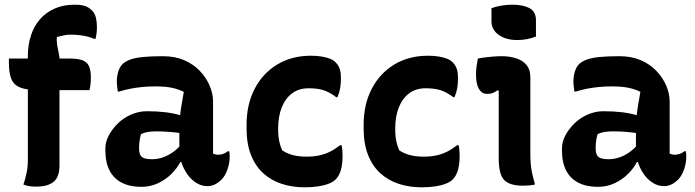

<svg xmlns="http://www.w3.org/2000/svg" viewBox="-20 -788 2970 820"><path d="M18 -538H277Q313 -538 332.5 -530.5Q352 -523 360 -505.5Q368 -488 368 -458Q368 -443 366.5 -428.5Q365 -414 362 -403H147Q95 -403 67 -414Q39 -425 28.5 -450.5Q18 -476 18 -520Q18 -525 18 -529.5Q18 -534 18 -538ZM234 -81Q234 -32 209 -11.5Q184 9 135 9Q115 9 102 6.5Q89 4 80 0Q88 -23 93.5 -49Q99 -75 99 -106Q99 -160 99 -216Q99 -272 99 -328Q99 -384 99 -439.5Q99 -495 99 -549Q99 -596 112 -636Q125 -676 150.5 -705.5Q176 -735 213.5 -751.5Q251 -768 299 -768Q320 -768 333.5 -765Q347 -762 356 -756.5Q365 -751 372 -744Q385 -732 389.5 -713Q394 -694 394 -672Q394 -660 392.5 -647Q391 -634 388 -622H382Q372 -627 357 -631Q342 -635 323 -637.5Q304 -640 282 -640Q267 -640 252.5 -637Q238 -634 223 -630Q221 -611 225.5 -588.5Q230 -566 234 -544Q234 -516 234 -470.5Q234 -425 234 -370.5Q234 -316 234 -261Q234 -206 234 -159Q234 -112 234 -81Z M890 -354Q890 -332 890 -310Q890 -288 890 -266.5Q890 -245 890 -223Q890 -201 890 -179Q890 -167 890 -155.5Q890 -144 890 -132Q894 -130 900 -128.5Q906 -127 910 -127Q921 -127 932 -130.5Q943 -134 953 -142H959Q960 -136 960.5 -131.5Q961 -127 961 -120Q961 -92 951.5 -64.5Q942 -37 927 -22Q911 -6 896 0.5Q881 7 866 7Q840 7 817.5 -7.5Q795 -22 779.5 -44.5Q764 -67 755 -94Q746 -121 746 -145Q746 -168 746 -190.5Q746 -213 746 -233Q746 -257 748 -282Q750 -307 754.5 -335Q759 -363 765 -396Q746 -405 727.5 -410Q709 -415 688.5 -417Q668 -419 643 -419Q613 -419 588 -416.5Q563 -414 539 -409.5Q515 -405 489 -397H483Q482 -406 480.5 -417.5Q479 -429 479 -441Q479 -462 485 -482Q491 -502 504 -515Q516 -526 536 -533.5Q556 -541 590 -544.5Q624 -548 675 -548Q727 -548 766.5 -531Q806 -514 833.5 -485Q861 -456 875.5 -422Q890 -388 890 -354ZM574 -155Q574 -128 585.5 -118Q597 -108 630 -108Q651 -108 673 -115Q695 -122 717 -137Q739 -152 759 -177L765 -96H750Q737 -70 712.5 -45.5Q688 -21 655 -5.5Q622 10 584 10Q535 10 500.5 -7.5Q466 -25 448 -59.5Q430 -94 430 -147V-154Q430 -182 444.5 -209.5Q459 -237 483.5 -261Q508 -285 540.5 -299Q573 -313 608 -313Q651 -313 687.5 -308.5Q724 -304 751 -295.5Q778 -287 789 -276Q795 -271 800 -262Q805 -253 808 -240Q811 -227 811 -208Q784 -215 755.5 -219Q727 -223 700 -225Q673 -227 649 -227Q628 -227 612 -224.5Q596 -222 582 -215Q578 -200 576 -186.5Q574 -173 574 -157Z M1308 -550Q1334 -550 1354.5 -546.5Q1375 -543 1390 -537Q1405 -531 1414 -521Q1425 -510 1430.5 -495Q1436 -480 1436 -452Q1436 -429 1432.5 -410Q1429 -391 1421 -373H1416Q1388 -394 1362.5 -402.5Q1337 -411 1298 -411Q1256 -411 1227 -389Q1198 -367 1183 -328.5Q1168 -290 1168 -241V-229Q1168 -206 1172.5 -185Q1177 -164 1185 -146Q1208 -131 1233.5 -125Q1259 -119 1288 -119Q1318 -119 1342.5 -124Q1367 -129 1389 -140Q1411 -151 1433 -168H1439Q1441 -158 1442 -148Q1443 -138 1443 -123Q1443 -88 1436 -62.5Q1429 -37 1413 -21Q1403 -11 1384 -3.5Q1365 4 1339 8Q1313 12 1281 12Q1229 12 1184 -2.5Q1139 -17 1105 -47.5Q1071 -78 1052 -126Q1033 -174 1033 -240V-254Q1033 -342 1067.5 -408.5Q1102 -475 1164 -512.5Q1226 -550 1308 -550Z M1808 -550Q1834 -550 1854.5 -546.5Q1875 -543 1890 -537Q1905 -531 1914 -521Q1925 -510 1930.5 -495Q1936 -480 1936 -452Q1936 -429 1932.5 -410Q1929 -391 1921 -373H1916Q1888 -394 1862.5 -402.5Q1837 -411 1798 -411Q1756 -411 1727 -389Q1698 -367 1683 -328.5Q1668 -290 1668 -241V-229Q1668 -206 1672.5 -185Q1677 -164 1685 -146Q1708 -131 1733.5 -125Q1759 -119 1788 -119Q1818 -119 1842.5 -124Q1867 -129 1889 -140Q1911 -151 1933 -168H1939Q1941 -158 1942 -148Q1943 -138 1943 -123Q1943 -88 1936 -62.5Q1929 -37 1913 -21Q1903 -11 1884 -3.5Q1865 4 1839 8Q1813 12 1781 12Q1729 12 1684 -2.5Q1639 -17 1605 -47.5Q1571 -78 1552 -126Q1533 -174 1533 -240V-254Q1533 -342 1567.5 -408.5Q1602 -475 1664 -512.5Q1726 -550 1808 -550Z M2110 -111Q2110 -135 2110 -163.5Q2110 -192 2110 -222Q2110 -252 2110 -282.5Q2110 -313 2110 -343Q2110 -373 2110 -401L2104 -402Q2100 -399 2095 -396Q2090 -393 2085 -391Q2080 -389 2073.5 -388Q2067 -387 2060 -387Q2038 -387 2025.5 -408Q2013 -429 2013 -470Q2013 -488 2015.5 -506Q2018 -524 2021 -538Q2032 -540 2041.5 -541.5Q2051 -543 2061 -544Q2071 -545 2081 -546Q2091 -547 2101.5 -547.5Q2112 -548 2123 -548Q2158 -548 2186 -538.5Q2214 -529 2229.5 -509.5Q2245 -490 2245 -459Q2245 -421 2245 -379.5Q2245 -338 2245 -296Q2245 -254 2245 -213.5Q2245 -173 2245 -137Q2245 -110 2246.5 -89.5Q2248 -69 2252.5 -48.5Q2257 -28 2265 0Q2251 3 2239 4Q2227 5 2213 5Q2156 5 2133 -19.5Q2110 -44 2110 -111ZM2079 -753Q2087 -756 2098 -759Q2109 -762 2120.5 -764Q2132 -766 2144.5 -767Q2157 -768 2169 -768Q2213 -768 2241 -753.5Q2269 -739 2269 -701V-632Q2261 -629 2251.5 -626Q2242 -623 2231.5 -621Q2221 -619 2210.5 -618Q2200 -617 2189 -617Q2141 -617 2110 -639Q2079 -661 2079 -697Z M2840 -354Q2840 -332 2840 -310Q2840 -288 2840 -266.5Q2840 -245 2840 -223Q2840 -201 2840 -179Q2840 -167 2840 -155.5Q2840 -144 2840 -132Q2844 -130 2850 -128.5Q2856 -127 2860 -127Q2871 -127 2882 -130.5Q2893 -134 2903 -142H2909Q2910 -136 2910.5 -131.5Q2911 -127 2911 -120Q2911 -92 2901.5 -64.5Q2892 -37 2877 -22Q2861 -6 2846 0.5Q2831 7 2816 7Q2790 7 2767.5 -7.5Q2745 -22 2729.5 -44.5Q2714 -67 2705 -94Q2696 -121 2696 -145Q2696 -168 2696 -190.5Q2696 -213 2696 -233Q2696 -257 2698 -282Q2700 -307 2704.5 -335Q2709 -363 2715 -396Q2696 -405 2677.5 -410Q2659 -415 2638.5 -417Q2618 -419 2593 -419Q2563 -419 2538 -416.5Q2513 -414 2489 -409.5Q2465 -405 2439 -397H2433Q2432 -406 2430.5 -417.5Q2429 -429 2429 -441Q2429 -462 2435 -482Q2441 -502 2454 -515Q2466 -526 2486 -533.5Q2506 -541 2540 -544.5Q2574 -548 2625 -548Q2677 -548 2716.5 -531Q2756 -514 2783.5 -485Q2811 -456 2825.5 -422Q2840 -388 2840 -354ZM2524 -155Q2524 -128 2535.5 -118Q2547 -108 2580 -108Q2601 -108 2623 -115Q2645 -122 2667 -137Q2689 -152 2709 -177L2715 -96H2700Q2687 -70 2662.5 -45.5Q2638 -21 2605 -5.5Q2572 10 2534 10Q2485 10 2450.5 -7.5Q2416 -25 2398 -59.5Q2380 -94 2380 -147V-154Q2380 -182 2394.5 -209.5Q2409 -237 2433.5 -261Q2458 -285 2490.5 -299Q2523 -313 2558 -313Q2601 -313 2637.5 -308.5Q2674 -304 2701 -295.5Q2728 -287 2739 -276Q2745 -271 2750 -262Q2755 -253 2758 -240Q2761 -227 2761 -208Q2734 -215 2705.5 -219Q2677 -223 2650 -225Q2623 -227 2599 -227Q2578 -227 2562 -224.5Q2546 -222 2532 -215Q2528 -200 2526 -186.5Q2524 -173 2524 -157Z"/></svg>

Font: Recursive Casual
Style: Bold
Weight: 700
Version: Version 1.085